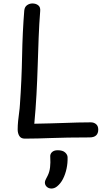

<svg xmlns="http://www.w3.org/2000/svg" viewBox="-20 -795 620 1108"><path d="M120 -734Q122 -755 136 -765Q150 -775 167 -775Q187 -775 200.5 -764.5Q214 -754 212 -732Q206 -656 203 -576.5Q200 -497 197.5 -415Q195 -333 190.5 -249.5Q186 -166 178 -81Q226 -82 269 -83Q312 -84 351.5 -85.5Q391 -87 428.5 -88Q466 -89 504 -89Q522 -89 534.5 -78.5Q547 -68 547 -47Q547 -25 534.5 -13.5Q522 -2 497 -2Q426 -2 372.5 -1Q319 0 277 1.5Q235 3 198.5 4Q162 5 123 5Q101 5 91.5 -10.5Q82 -26 82 -48Q82 -71 84.5 -96.5Q87 -122 90.5 -146.5Q94 -171 95 -192Q105 -333 107.5 -471.5Q110 -610 120 -734ZM270 112Q268 95 279.5 83.5Q291 72 313 72Q342 72 356 85Q370 98 370 113Q371 146 364 178.5Q357 211 343.5 237.5Q330 264 309 281Q300 288 292 290.5Q284 293 277 293Q261 293 250 283Q239 273 239 258Q239 250 244.5 239.5Q250 229 255 219Q266 197 269 170Q272 143 270 112Z"/></svg>

Font: Playpen Sans Hebrew
Style: Regular
Weight: 400
Designer: Tom Grace, Laura Meseguer, Veronika Burian, José Scaglione
Foundry: TypeTogether
Version: Version 2.000